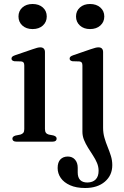

<svg xmlns="http://www.w3.org/2000/svg" viewBox="-20 -709 622 961"><path d="M205 -448.5V-63.5Q205 -51 209.8 -44.5Q214.5 -38 224 -35.5L247.5 -31Q255.5 -28.5 259.5 -24.8Q263.5 -21 263.5 -15Q263.5 -8 258.5 -4Q253.5 0 243 0H62Q52 0 47 -4Q42 -8 42 -15Q42 -20.5 45.8 -24.2Q49.5 -28 57.5 -30.5L82.5 -35.5Q92 -38.5 96.8 -44.5Q101.5 -50.5 101.5 -63V-381Q101.5 -391.5 98 -396Q94.5 -400.5 86.5 -401.5L52 -402.5Q44.5 -404 41 -407.2Q37.5 -410.5 37.5 -415.5Q37.5 -421.5 41.5 -425.2Q45.5 -429 55.5 -432.5L143 -462.5Q157.5 -467.5 166.2 -469.8Q175 -472 181.5 -472Q193 -472 199 -465.8Q205 -459.5 205 -448.5ZM143 -563.5Q111.5 -563.5 92 -581.2Q72.5 -599 72.5 -626.5Q72.5 -654 92 -671.5Q111.5 -689 143 -689Q175 -689 194.5 -671.5Q214 -654 214 -626.5Q214 -599 194.5 -581.2Q175 -563.5 143 -563.5ZM496 -69Q496 -43 502.8 -19.5Q509.5 4 518.8 26.5Q528 49 535 71.2Q542 93.5 542 117.5Q542 168.5 505 200.2Q468 232 406 232Q361.5 232 330.8 218.2Q300 204.5 284.2 181.8Q268.5 159 268.5 132Q268.5 103.5 282.2 89Q296 74.5 319.5 74.5Q342 74.5 355.5 90Q369 105.5 369 130.5V154.5Q369 179 381.2 191.8Q393.5 204.5 417.5 204.5Q444.5 204 459 189Q473.5 174 473.5 146Q473.5 125.5 465.5 106.5Q457.5 87.5 445.2 68.8Q433 50 421 31Q409 12 400.8 -8Q392.5 -28 392.5 -49.5V-381Q392.5 -391.5 389 -396Q385.5 -400.5 377.5 -401.5L343 -402.5Q335.5 -404 332 -407.2Q328.5 -410.5 328.5 -415.5Q328.5 -421.5 332.5 -425.2Q336.5 -429 346.5 -432.5L433.5 -462.5Q448.5 -467.5 457.2 -469.8Q466 -472 472.5 -472Q484.5 -472 490.2 -465.8Q496 -459.5 496 -448.5ZM430.5 -563.5Q399.5 -563.5 380 -581.2Q360.5 -599 360.5 -626.5Q360.5 -654 380 -671.5Q399.5 -689 430.5 -689Q462.5 -689 482.2 -671.5Q502 -654 502 -626.5Q502 -599 482.2 -581.2Q462.5 -563.5 430.5 -563.5Z"/></svg>

Font: Fraunces 36pt
Style: Regular
Weight: 400
Version: Version 1.000;[b76b70a41]